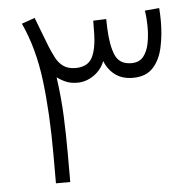

<svg xmlns="http://www.w3.org/2000/svg" viewBox="-48 -683 740 731"><g transform="rotate(-5 322.0 -317.0)"><path d="M463.9 -374.5Q424.3 -374.5 397.2 -394Q370.1 -413.6 356.4 -448.2Q343.8 -415 314.5 -394.8Q285.2 -374.5 252 -374.5Q227.1 -374.5 209 -382.1Q190.9 -389.6 174.3 -401.9Q185.5 -321.8 188.5 -250.7Q191.4 -179.7 191.4 -109.4V0H136.7V-110.8Q136.7 -269.5 121.3 -393.8Q106 -518.1 60.5 -616.7L110.8 -634.3Q123.5 -601.6 133.1 -575.9Q142.6 -550.3 155.3 -518.6Q164.6 -496.6 175 -476.6Q185.5 -456.5 202.9 -443.8Q220.2 -431.2 248.5 -430.7Q296.4 -430.7 313.7 -464.4Q331.1 -498 331.5 -563L332 -604.5L381.8 -606.4L382.8 -571.3Q385.3 -506.3 401.1 -468.5Q417 -430.7 462.9 -430.7Q493.2 -430.7 508.8 -450.2Q524.4 -469.7 530.3 -499.5Q536.1 -529.3 536.1 -559.6Q536.1 -577.6 534.9 -594.5Q533.7 -611.3 531.2 -625.5L586.4 -630.4Q587.4 -617.7 587.9 -605Q588.4 -592.3 588.4 -580.1Q588.4 -527.3 578.1 -480.2Q567.9 -433.1 540.8 -403.8Q513.7 -374.5 463.9 -374.5Z"/></g></svg>

Font: Vazirmatn RD UI FD ExtraLight
Style: Regular
Weight: 200
Designer: Saber Rastikerdar
Foundry: Saber Rastikerdar
Version: Version 33.003